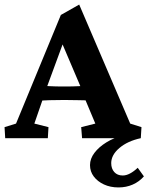

<svg xmlns="http://www.w3.org/2000/svg" viewBox="-24 -611 656 849"><path d="M500 217.8Q463.9 217.8 435.5 204.6Q407.2 191.4 390.6 169.4Q374 147.5 374 119.1Q374 90.8 393.6 64.9Q413.1 39.1 446.3 18.6Q479.5 -2 519.5 -11.7L530.3 0H338.9L335 -48.8L397.5 -64.5L344.7 -190.4L334 -223.6L236.3 -453.1L266.6 -452.1L183.6 -226.6L173.8 -197.3L127.9 -64.5L190.4 -48.8L187.5 0H-1L-3.9 -48.8L46.9 -64.5L245.1 -544.9L326.2 -590.8L551.8 -64.5L601.6 -48.8L598.6 0Q540 12.7 503.9 43.5Q467.8 74.2 467.8 110.4Q467.8 134.8 481.4 149.9Q495.1 165 518.6 165Q534.2 165 550.8 156.2Q567.4 147.5 585 130.9L612.3 168.9Q591.8 192.4 563 205.1Q534.2 217.8 500 217.8ZM151.4 -166V-232.4Q169.9 -231.4 194.8 -230Q219.7 -228.5 260.7 -228.5Q299.8 -228.5 325.7 -230Q351.6 -231.4 370.1 -232.4V-167Q351.6 -167 325.2 -168Q298.8 -168.9 260.7 -168.9Q220.7 -168.9 195.3 -168Q169.9 -167 151.4 -166Z"/></svg>

Font: Crimson Pro
Style: Bold
Weight: 700
Designer: Jacques Le Bailly
Foundry: Baron von Fonthausen
Version: Version 1.003